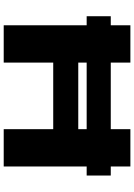

<svg xmlns="http://www.w3.org/2000/svg" viewBox="140 -880 740 1061"><g transform="rotate(90 510.5 -350.0)"><path d="M70.2 -458.4H950.5V-591.6H70.2ZM120.2 0H326.4V-273.6H694.3V0H900.5V-700H694.3V-412H326.4V-700H120.2Z"/></g></svg>

Font: Science Gothic
Style: Regular
Weight: 400
Designer: Thomas Phinney, Vassil Kateliev, Brandon Buerkle
Foundry: Font Detective LLC
Version: Version 1.018